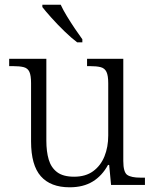

<svg xmlns="http://www.w3.org/2000/svg" viewBox="-20 -786 658 816"><path d="M276 10Q195 10 153.5 -37Q112 -84 112 -185V-433Q112 -465 105 -480.5Q98 -496 81 -500.5Q64 -505 34 -505H19V-536H177V-188Q177 -142 187 -108Q197 -74 222.5 -54.5Q248 -35 295 -35Q344 -35 376 -58.5Q408 -82 424 -121.5Q440 -161 440 -210V-432Q440 -465 432.5 -480.5Q425 -496 408 -500.5Q391 -505 361 -505H350V-536H504V-102Q504 -54 521 -42.5Q538 -31 577 -31H596V0H452L444 -85H439Q414 -39 374 -14.5Q334 10 276 10ZM308 -606Q284 -624 254.5 -652.5Q225 -681 199 -710Q173 -739 160 -756V-766H238Q248 -744 264.5 -717Q281 -690 298.5 -664Q316 -638 330 -619V-606Z"/></svg>

Font: Noto Serif Hentaigana Light
Style: Regular
Weight: 300
Designer: Kazuhiro Yamada
Foundry: nipponia
Version: Version 1.000; ttfautohint (v1.8.4.7-5d5b)